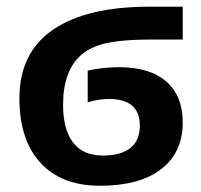

<svg xmlns="http://www.w3.org/2000/svg" viewBox="-20 -561 618 590"><path d="M541.5 -185.1Q541.5 -92.3 475.3 -41.3Q409.2 9.8 287.6 9.8Q168.5 9.8 104 -61Q39.6 -131.8 39.6 -258.8Q39.6 -398.9 142.8 -469.7Q246.1 -540.5 440.4 -540.5H541.5V-439.5H448.2Q383.8 -439.5 342.3 -434.3Q300.8 -429.2 274.7 -418.9Q248.5 -408.7 230 -392.6Q173.8 -344.2 173.8 -238.8Q173.8 -163.6 204.3 -123.3Q234.9 -83 296.4 -83Q351.1 -83 380.4 -106Q409.7 -128.9 409.7 -174.8Q409.7 -256.8 315.4 -256.8Q282.7 -256.8 249.5 -246.6V-344.2Q297.9 -354.5 345.2 -354.5Q440.9 -354.5 491.2 -310.3Q541.5 -266.1 541.5 -185.1Z"/></svg>

Font: Arimo
Style: Bold
Weight: 700
Designer: Steve Matteson
Foundry: Monotype Imaging Inc.
Version: Version 1.33